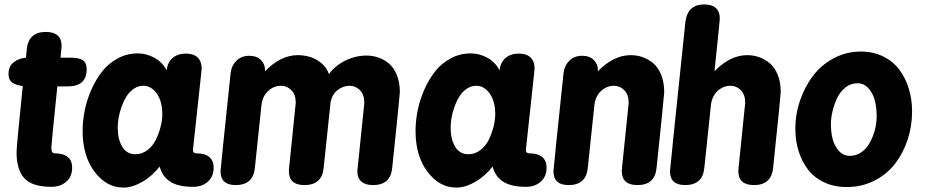

<svg xmlns="http://www.w3.org/2000/svg" viewBox="-20 -829 4166 860"><path d="M96.2 -570.8 100.1 -609.9Q104 -647.5 125.5 -666.7Q147 -686 185.1 -686Q255.9 -686 255.9 -623Q255.9 -621.6 255.6 -618.2Q255.4 -614.7 253.9 -601.6Q252.4 -588.4 251 -570.8H293.9Q332.5 -570.8 350.3 -559.6Q368.2 -548.3 368.2 -518.1Q368.2 -441.9 282.2 -441.9H236.8Q210 -180.7 210 -168.9Q210 -154.8 213.4 -148.4Q216.8 -142.1 226.1 -142.1Q263.7 -142.1 283.4 -125.7Q303.2 -109.4 303.2 -78.1Q303.2 -38.1 276.9 -15.1Q250.5 7.8 210.9 7.8Q124 7.8 89.1 -30.5Q54.2 -68.8 54.2 -146Q54.2 -174.8 82 -443.8Q51.8 -447.3 34.9 -459.2Q18.1 -471.2 18.1 -497.1Q18.1 -530.8 39.8 -548.8Q61.5 -566.9 96.2 -570.8Z M813 -588.9Q847.2 -588.9 865.2 -571.5Q883.3 -554.2 883.3 -522Q883.3 -520.5 879.9 -487.8Q865.7 -358.9 844.2 -157.2Q844.2 -142.1 860.4 -142.1Q897.9 -142.1 917.5 -125.7Q937 -109.4 937 -78.1Q937 -38.1 910.9 -15.1Q884.8 7.8 845.2 7.8Q778.3 7.8 742.7 -15.1Q707 -38.1 695.3 -83Q661.1 -39.6 616.9 -14.2Q572.8 11.2 532.2 11.2Q457 11.2 403.6 -59.6Q350.1 -130.4 350.1 -242.2Q350.1 -287.1 359.6 -334.5Q369.1 -381.8 389.4 -427.7Q409.7 -473.6 438 -509.5Q466.3 -545.4 507.6 -567.6Q548.8 -589.8 597.2 -589.8Q635.7 -589.8 671.6 -570.3Q707.5 -550.8 726.1 -514.2Q731 -550.8 753.7 -569.8Q776.4 -588.9 813 -588.9ZM586.9 -138.2Q616.7 -138.2 640.9 -157Q665 -175.8 678.7 -204.3Q692.4 -232.9 699.7 -262.5Q707 -292 707 -317.9Q707 -375.5 682.1 -410.2Q657.2 -444.8 622.1 -444.8Q598.6 -444.8 578.9 -431.2Q559.1 -417.5 546.1 -396.5Q533.2 -375.5 524.2 -349.9Q515.1 -324.2 511.2 -300.8Q507.3 -277.3 507.3 -257.8Q507.3 -205.6 527.3 -171.9Q547.4 -138.2 586.9 -138.2Z M1012.7 -499Q1015.6 -532.7 1037.8 -555.9Q1060.1 -579.1 1095.7 -579.1Q1130.4 -579.1 1148.7 -560.1Q1167 -541 1167 -516.1V-509.8Q1237.3 -582 1314 -582Q1341.8 -582 1368.7 -574Q1395.5 -565.9 1419.7 -545.9Q1443.8 -525.9 1453.6 -497.1Q1481 -535.2 1526.9 -557.6Q1572.8 -580.1 1620.6 -580.1Q1650.9 -580.1 1677.2 -570.6Q1703.6 -561 1724.9 -542Q1746.1 -522.9 1758.5 -490.5Q1771 -458 1771 -416Q1771 -404.3 1736.8 -77.1Q1729.5 0 1650.9 0Q1616.7 0 1598.6 -15.9Q1580.6 -31.7 1580.6 -63Q1580.6 -69.8 1582 -77.1Q1598.6 -242.7 1609.4 -343.8Q1611.3 -360.8 1611.6 -364.5Q1611.8 -368.2 1611.8 -369.1Q1611.8 -405.3 1592.3 -425Q1572.8 -444.8 1545.9 -444.8Q1517.1 -444.8 1492.9 -426Q1468.8 -407.2 1460.9 -373L1429.7 -77.1Q1422.4 0 1343.8 0Q1273.9 0 1273.9 -63Q1273.9 -72.3 1274.9 -77.1Q1291.5 -242.7 1302.2 -343.8Q1304.2 -360.8 1304.4 -364.5Q1304.7 -368.2 1304.7 -369.1Q1304.7 -405.3 1285.2 -425Q1265.6 -444.8 1238.8 -444.8Q1206.5 -444.8 1180.9 -421.4Q1155.3 -397.9 1150.9 -356L1121.6 -77.1Q1114.3 0 1035.6 0Q967.8 0 967.8 -62Q967.8 -72.3 1012.7 -499Z M2304.2 -588.9Q2338.4 -588.9 2356.4 -571.5Q2374.5 -554.2 2374.5 -522Q2374.5 -520.5 2371.1 -487.8Q2356.9 -358.9 2335.4 -157.2Q2335.4 -142.1 2351.6 -142.1Q2389.2 -142.1 2408.7 -125.7Q2428.2 -109.4 2428.2 -78.1Q2428.2 -38.1 2402.1 -15.1Q2376 7.8 2336.4 7.8Q2269.5 7.8 2233.9 -15.1Q2198.2 -38.1 2186.5 -83Q2152.3 -39.6 2108.2 -14.2Q2064 11.2 2023.4 11.2Q1948.2 11.2 1894.8 -59.6Q1841.3 -130.4 1841.3 -242.2Q1841.3 -287.1 1850.8 -334.5Q1860.4 -381.8 1880.6 -427.7Q1900.9 -473.6 1929.2 -509.5Q1957.5 -545.4 1998.8 -567.6Q2040 -589.8 2088.4 -589.8Q2127 -589.8 2162.8 -570.3Q2198.7 -550.8 2217.3 -514.2Q2222.2 -550.8 2244.9 -569.8Q2267.6 -588.9 2304.2 -588.9ZM2078.1 -138.2Q2107.9 -138.2 2132.1 -157Q2156.2 -175.8 2169.9 -204.3Q2183.6 -232.9 2190.9 -262.5Q2198.2 -292 2198.2 -317.9Q2198.2 -375.5 2173.3 -410.2Q2148.4 -444.8 2113.3 -444.8Q2089.8 -444.8 2070.1 -431.2Q2050.3 -417.5 2037.4 -396.5Q2024.4 -375.5 2015.4 -349.9Q2006.3 -324.2 2002.4 -300.8Q1998.5 -277.3 1998.5 -257.8Q1998.5 -205.6 2018.6 -171.9Q2038.6 -138.2 2078.1 -138.2Z M2503.9 -499Q2506.8 -532.7 2529.1 -555.9Q2551.3 -579.1 2586.9 -579.1Q2621.6 -579.1 2639.9 -560.1Q2658.2 -541 2658.2 -516.1V-509.8Q2728.5 -582 2805.2 -582Q2833 -582 2858.6 -573Q2884.3 -564 2906.5 -545.2Q2928.7 -526.4 2941.9 -493.2Q2955.1 -460 2955.1 -416Q2955.1 -404.3 2920.9 -77.1Q2913.6 0 2835 0Q2765.1 0 2765.1 -63Q2765.1 -72.3 2766.1 -77.1Q2782.7 -242.7 2793.5 -343.8Q2795.4 -360.8 2795.7 -364.5Q2795.9 -368.2 2795.9 -369.1Q2795.9 -405.3 2776.4 -425Q2756.8 -444.8 2730 -444.8Q2697.8 -444.8 2672.1 -421.4Q2646.5 -397.9 2642.1 -356L2612.8 -77.1Q2605.5 0 2526.9 0Q2459 0 2459 -62Q2459 -72.3 2503.9 -499Z M3049.8 -729Q3059.1 -809.1 3133.8 -809.1Q3204.1 -809.1 3204.1 -745.1Q3204.1 -734.9 3180.2 -509.8Q3250.5 -582 3327.1 -582Q3355 -582 3380.6 -573Q3406.2 -564 3428.5 -545.2Q3450.7 -526.4 3463.9 -493.2Q3477.1 -460 3477.1 -416Q3477.1 -404.3 3442.9 -77.1Q3435.5 0 3356.9 0Q3287.1 0 3287.1 -63Q3287.1 -72.3 3288.1 -77.1Q3304.7 -242.7 3315.4 -343.8Q3317.4 -360.8 3317.6 -364.5Q3317.9 -368.2 3317.9 -369.1Q3317.9 -405.3 3298.3 -425Q3278.8 -444.8 3252 -444.8Q3219.7 -444.8 3194.1 -421.4Q3168.5 -397.9 3164.1 -356L3134.8 -77.1Q3127.4 0 3048.8 0Q2981 0 2981 -62Q2981 -71.8 3049.8 -729Z M3835.4 -598.1Q3891.6 -598.1 3936.3 -575.9Q3981 -553.7 4008.8 -516.1Q4036.6 -478.5 4051 -430.9Q4065.4 -383.3 4065.4 -330.1Q4065.4 -264.2 4045.4 -203.4Q4025.4 -142.6 3988.8 -95.2Q3952.1 -47.9 3896 -19.5Q3839.8 8.8 3772.5 8.8Q3716.3 8.8 3671.6 -12.2Q3627 -33.2 3599.1 -69.6Q3571.3 -106 3556.9 -152.3Q3542.5 -198.7 3542.5 -252Q3542.5 -317.9 3564 -380.1Q3585.4 -442.4 3622.8 -491Q3660.2 -539.6 3715.8 -568.8Q3771.5 -598.1 3835.4 -598.1ZM3820.8 -456.1Q3790.5 -456.1 3766.4 -436.8Q3742.2 -417.5 3728.8 -387.9Q3715.3 -358.4 3708.5 -328.6Q3701.7 -298.8 3701.7 -272.9Q3701.7 -237.3 3709.5 -206.5Q3717.3 -175.8 3737.3 -153.3Q3757.3 -130.9 3786.6 -130.9Q3811.5 -130.9 3832.3 -143.3Q3853 -155.8 3866.5 -175Q3879.9 -194.3 3889.4 -218.5Q3898.9 -242.7 3902.8 -265.6Q3906.7 -288.6 3906.7 -309.1Q3906.7 -345.2 3898.9 -377.2Q3891.1 -409.2 3870.8 -432.6Q3850.6 -456.1 3820.8 -456.1Z"/></svg>

Font: BPreplay
Style: Bold Italic
Weight: 700
Italic angle: -6°
Designer: Magenta/George Triantafyllakos
Foundry: Magenta/George Triantafyllakos
Version: Version 1.00